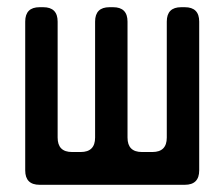

<svg xmlns="http://www.w3.org/2000/svg" viewBox="-20 -505 623 533"><path d="M50 -32Q50 8 90 8H493Q533 8 533 -32V-445Q533 -485 493 -485H483Q443 -485 443 -445V-123Q443 -83 403 -83H374Q334 -83 334 -123V-445Q334 -485 294 -485H284Q244 -485 244 -445V-123Q244 -83 204 -83H180Q140 -83 140 -123V-445Q140 -485 100 -485H90Q50 -485 50 -445Z"/></svg>

Font: WDXL Lubrifont TC
Style: Regular
Weight: 400
Designer: [WDXL Lubrifont] Copyright 2020-2022 (c) NightFurySL2001, Skr-ZERO; [ZCOOL QingKe HuangYou] Copyright 2018-2022 (c) The 
Version: Version 2.001;hotconv 1.1.1;makeotfexe 2.6.0